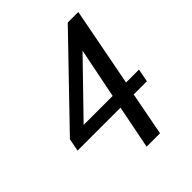

<svg xmlns="http://www.w3.org/2000/svg" viewBox="-199 -807 955 955"><g transform="rotate(-45 278.0 -330.0)"><path d="M132.8 -271H336.9L390.1 -536.1ZM508.8 -202.1H416L372.1 26.9H277.8L323.2 -202.1H21L34.2 -269L437 -687H511.2L431.2 -271H522Z"/></g></svg>

Font: Charis SIL
Style: Italic
Weight: 400
Italic angle: -11°
Foundry: SIL International
Version: Version 4.112